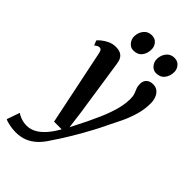

<svg xmlns="http://www.w3.org/2000/svg" viewBox="-343 -856 1189 1189"><g transform="rotate(45 252.0 -261.0)"><path d="M77.5 -459.5Q74 -477.5 68.5 -483.8Q63 -490 55 -490Q47 -490 39.5 -486.2Q32 -482.5 22 -474L9 -505.5Q14 -512.5 30.2 -526.2Q46.5 -540 70.8 -551.8Q95 -563.5 123 -563.5Q149.5 -563.5 165.5 -555.2Q181.5 -547 190 -531.8Q198.5 -516.5 201.5 -494.5Q208.5 -448.5 215.5 -401.8Q222.5 -355 229.5 -308Q236.5 -261 243.5 -214.2Q250.5 -167.5 257.5 -121L272 -8.5L324.5 -112.5Q343 -151.5 359.5 -188.5Q376 -225.5 388.2 -261Q400.5 -296.5 407.8 -330.8Q415 -365 415 -398.5Q415 -424 409 -440Q403 -456 396.8 -470.5Q390.5 -485 390.5 -506.5Q390.5 -532.5 406.5 -547.8Q422.5 -563 450.5 -563Q474.5 -563 490.8 -550Q507 -537 515.2 -515.5Q523.5 -494 523.5 -468.5Q523.5 -416.5 509.2 -367Q495 -317.5 472.5 -270Q450 -222.5 426 -176Q410 -142 391.2 -106.8Q372.5 -71.5 353 -37.2Q333.5 -3 314.5 28Q295.5 59 279 85Q262.5 111 249 130Q224 170.5 195.5 197Q167 223.5 133.2 236.8Q99.5 250 57.5 250Q31.5 250 2.8 244.2Q-26 238.5 -38 231L-8.5 146.5Q1.5 155 25.5 164Q49.5 173 78.5 173Q107 173 135.2 158.8Q163.5 144.5 191.5 114.2Q219.5 84 247 35H180ZM215 -623.5Q190.5 -623.5 173.5 -644Q156.5 -664.5 157 -691Q158 -724.5 177.8 -748.2Q197.5 -772 230 -772Q259.5 -772 275.5 -752.2Q291.5 -732.5 291 -707.5Q291 -672.5 271.8 -648Q252.5 -623.5 215 -623.5ZM413.5 -623.5Q389 -623.5 372 -644Q355 -664.5 355.5 -691Q356.5 -724.5 376 -748.2Q395.5 -772 428 -772Q457 -772 473.5 -752.2Q490 -732.5 489.5 -707.5Q489 -672.5 469.8 -648Q450.5 -623.5 413.5 -623.5Z"/></g></svg>

Font: Merriweather 28pt SemiBold
Style: Italic
Weight: 600
Italic angle: -7.8°
Version: Version 2.101